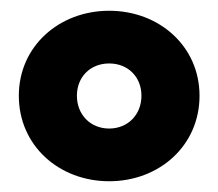

<svg xmlns="http://www.w3.org/2000/svg" viewBox="-20 -752 406 357"><path d="M183 -415C276 -415 351 -481 351 -574C351 -666 276 -732 183 -732C90 -732 15 -666 15 -574C15 -481 90 -415 183 -415ZM123 -574C123 -609 148 -634 183 -634C218 -634 243 -609 243 -574C243 -539 218 -513 183 -513C148 -513 123 -539 123 -574Z"/></svg>

Font: Aspekta 850
Style: Regular
Weight: 850
Designer: Ivo Dolenc
Version: Version 2.000